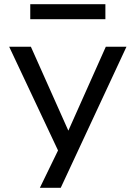

<svg xmlns="http://www.w3.org/2000/svg" viewBox="-20 -720 651 920"><path d="M171 180 276 -36V39L24 -496H128L307 -95H308L487 -496H586L271 180ZM125 -628V-700H485V-628Z"/></svg>

Font: Nunito Sans 7pt SemiExpanded
Style: Regular
Weight: 400
Width: 6
Designer: Vernon Adams
Foundry: Vernon Adams
Version: Version 3.101;gftools[0.9.27]